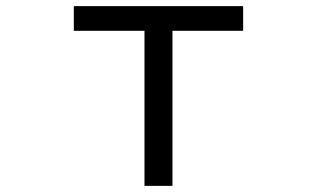

<svg xmlns="http://www.w3.org/2000/svg" viewBox="-20 -585 1040 630"><path d="M222.2 -564.9H777.8V-483.9H545.9V24.9H454.1V-483.9H222.2Z"/></svg>

Font: BIZ UDPGothic
Style: Regular
Weight: 400
Designer: TypeBank Co., Ltd.
Foundry: Morisawa Inc.
Version: Version 1.051